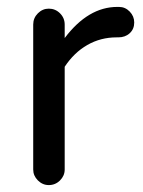

<svg xmlns="http://www.w3.org/2000/svg" viewBox="-20 -529 414 555"><path d="M76 -39V-458Q76 -477 89.5 -490.5Q103 -504 121 -504Q140 -504 153.5 -490.5Q167 -477 167 -458V-419Q235 -509 319 -509H324Q342 -509 355 -495.5Q368 -482 368 -464Q368 -445 355 -433Q342 -421 322 -421H317Q271 -421 232.5 -399Q194 -377 167 -336V-39Q167 -21 153.5 -7.5Q140 6 121 6Q103 6 89.5 -7.5Q76 -21 76 -39Z"/></svg>

Font: 寒蝉全圆体
Style: Regular
Weight: 400
Designer: Warren2060
      Designed by Motoya company      

      [Varela Round]
      Joe Prince(Latin component); Avraham Cornf
Foundry: ChillType
Version: Version 3.200